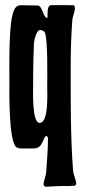

<svg xmlns="http://www.w3.org/2000/svg" viewBox="-20 -569 327 736"><path d="M134 -454C141 -454 149 -450 152 -444C164 -416 161 -273 161 -235C161 -210 167 -98 132 -98C102 -98 107 -220 107 -242C107 -275 107 -307 108 -340C108 -360 110 -380 110 -400C110 -412 119 -454 134 -454ZM161 -500C144 -503 143 -548 124 -548C102 -548 81 -549 59 -549C43 -549 36 -537 31 -523C13 -472 16 -321 16 -261C16 -225 12 -23 44 -4C49 -1 54 0 59 0H109C138 0 141 -23 152 -44L158 -48L161 -46L164 -40C164 5 160 47 157 91C156 107 147 124 147 138C147 142 151 145 154 147C176 146 198 144 220 144C235 144 245 145 260 143C266 145 272 141 272 135C272 120 261 101 260 84C250 -50 251 -185 251 -319C251 -376 253 -433 257 -490C258 -506 267 -523 267 -538C267 -543 266 -549 260 -549C233 -550 204 -549 176 -549C159 -549 163 -515 162 -501Z"/></svg>

Font: DisSenso
Style: Regular
Weight: 400
Version: Version 1.150